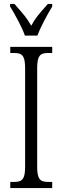

<svg xmlns="http://www.w3.org/2000/svg" viewBox="-20 -951 316 971"><path d="M32 -31H51Q73 -31 84.5 -37Q96 -43 101.5 -59.5Q107 -76 107 -109V-604Q107 -638 101.5 -654.5Q96 -671 84.5 -677Q73 -683 51 -683H32V-714H244V-683H224Q202 -683 190.5 -677Q179 -671 173.5 -654.5Q168 -638 168 -604V-110Q168 -76 173.5 -59.5Q179 -43 190.5 -37Q202 -31 224 -31H244V0H32ZM31 -918V-931H53Q88 -892 105 -870.5Q122 -849 138 -821Q153 -849 170 -870.5Q187 -892 222 -931H244V-918Q225 -887 203 -845Q181 -803 169 -771H106Q95 -802 73 -844Q51 -886 31 -918Z"/></svg>

Font: Noto Serif CondLight
Style: Regular
Weight: 300
Width: 3
Designer: Monotype Design Team
Foundry: Monotype Imaging Inc.
Version: Version 1.001